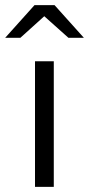

<svg xmlns="http://www.w3.org/2000/svg" viewBox="-61 -726 346 746"><path d="M75 0V-488H148V0ZM205 -579 111 -663 18 -579H-41L73 -706H151L265 -579Z"/></svg>

Font: Red Hat Text VF
Style: Regular
Weight: 400
Designer: Pentagram, MCKL
Foundry: Pentagram, MCKL
Version: Version 1.023